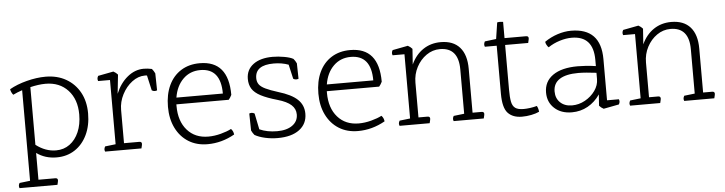

<svg xmlns="http://www.w3.org/2000/svg" viewBox="-48 -824 4634 1227"><g transform="rotate(-5 2269.5 -210.5)"><path d="M277 185H34Q31 178 31 171Q31 162 37 152L105 144V-437Q72 -426 46 -413Q32 -430 29 -450Q76 -477 140 -493.5Q204 -510 261 -510Q336 -510 392.5 -477.5Q449 -445 480.5 -387.5Q512 -330 512 -253Q512 -175 483.5 -115.5Q455 -56 404.5 -23Q354 10 288 10Q214 10 159 -30V142H267Q283 142 283 156Q283 162 279 177ZM159 -452V-82Q220 -35 288 -35Q338 -35 375.5 -62.5Q413 -90 434 -138.5Q455 -187 455 -251Q455 -348 401 -406.5Q347 -465 257 -465Q234 -465 209 -461.5Q184 -458 159 -452Z M832 0H599Q596 -8 596 -14Q596 -22 602 -33L670 -41V-453H594Q591 -460 591 -467Q591 -476 597 -486L696 -505Q713 -496 724 -483L711 -361Q738 -427 786 -466.5Q834 -506 891 -506Q902 -506 916.5 -504.5Q931 -503 943 -500Q954 -487 962 -470L964 -361Q957 -358 949 -358Q939 -358 930 -364L908 -461Q904 -462 900.5 -462Q897 -462 894 -462Q851 -462 812 -432.5Q773 -403 748.5 -355.5Q724 -308 724 -256V-43H822Q838 -43 838 -29Q838 -23 834 -8Z M1415 -261H1079V-250Q1079 -153 1129.5 -95.5Q1180 -38 1265 -38Q1304 -38 1345.5 -49Q1387 -60 1413 -74Q1421 -66 1425 -56.5Q1429 -47 1430 -37Q1347 10 1256 10Q1186 10 1134 -22.5Q1082 -55 1053 -113.5Q1024 -172 1024 -250Q1024 -329 1051.5 -387.5Q1079 -446 1130 -478Q1181 -510 1250 -510Q1434 -510 1434 -291Q1426 -274 1415 -261ZM1083 -304H1381Q1381 -466 1250 -466Q1184 -466 1139.5 -422Q1095 -378 1083 -304Z M1540 -53 1538 -162Q1545 -165 1553 -165Q1563 -165 1572 -159L1593 -56Q1642 -34 1706 -34Q1768 -34 1804 -60Q1840 -86 1840 -130Q1840 -166 1812.5 -191Q1785 -216 1726 -233Q1659 -252 1620 -272.5Q1581 -293 1564.5 -319.5Q1548 -346 1548 -383Q1548 -442 1593.5 -476Q1639 -510 1718 -510Q1754 -510 1792.5 -503Q1831 -496 1850 -485Q1861 -472 1869 -455L1871 -356Q1863 -353 1856 -353Q1846 -353 1837 -359L1816 -451Q1773 -467 1721 -467Q1602 -467 1602 -383Q1602 -360 1613.5 -343.5Q1625 -327 1654 -313Q1683 -299 1734 -283Q1818 -258 1856.5 -221.5Q1895 -185 1895 -130Q1895 -65 1845 -27.5Q1795 10 1706 10Q1664 10 1624.5 1Q1585 -8 1559 -23Q1548 -36 1540 -53Z M2380 -261H2044V-250Q2044 -153 2094.5 -95.5Q2145 -38 2230 -38Q2269 -38 2310.5 -49Q2352 -60 2378 -74Q2386 -66 2390 -56.5Q2394 -47 2395 -37Q2312 10 2221 10Q2151 10 2099 -22.5Q2047 -55 2018 -113.5Q1989 -172 1989 -250Q1989 -329 2016.5 -387.5Q2044 -446 2095 -478Q2146 -510 2215 -510Q2399 -510 2399 -291Q2391 -274 2380 -261ZM2048 -304H2346Q2346 -466 2215 -466Q2149 -466 2104.5 -422Q2060 -378 2048 -304Z M3028 0H2835Q2832 -8 2832 -14Q2832 -22 2838 -33L2906 -41V-325Q2906 -466 2787 -466Q2740 -466 2700.5 -438.5Q2661 -411 2637 -365.5Q2613 -320 2613 -266V-43H2671Q2687 -43 2687 -29Q2687 -23 2683 -8L2681 0H2488Q2485 -8 2485 -14Q2485 -22 2491 -33L2559 -41V-453H2483Q2480 -460 2480 -467Q2480 -476 2486 -486L2585 -505Q2602 -496 2613 -483L2606 -383Q2634 -444 2683 -477Q2732 -510 2796 -510Q2876 -510 2918 -462.5Q2960 -415 2960 -325V-43H3018Q3034 -43 3034 -29Q3034 -23 3030 -8Z M3151 -148V-456H3075Q3072 -464 3072 -470Q3072 -480 3078 -490L3151 -499L3167 -604Q3175 -606 3186 -606Q3193 -606 3205 -604V-500H3343Q3359 -500 3359 -486Q3359 -480 3355 -465L3353 -456H3205V-168Q3205 -121 3210.5 -92.5Q3216 -64 3233.5 -51Q3251 -38 3288 -38Q3306 -38 3328.5 -41Q3351 -44 3373 -50Q3382 -34 3384 -12Q3363 -2 3333 4Q3303 10 3273 10Q3214 10 3182.5 -24Q3151 -58 3151 -148Z M3896 -14 3797 5Q3780 -4 3769 -17L3774 -89Q3742 -42 3695.5 -16Q3649 10 3593 10Q3524 10 3481.5 -29Q3439 -68 3439 -130Q3439 -201 3495.5 -240.5Q3552 -280 3655 -280Q3678 -280 3708 -278Q3738 -276 3771 -271V-311Q3771 -465 3632 -465Q3596 -465 3555.5 -452.5Q3515 -440 3481 -417Q3474 -423 3468 -434.5Q3462 -446 3462 -454Q3501 -481 3545.5 -495.5Q3590 -510 3632 -510Q3823 -510 3823 -311V-47H3899Q3902 -40 3902 -33Q3902 -24 3896 -14ZM3771 -188V-228Q3739 -232 3709 -234.5Q3679 -237 3655 -237Q3576 -237 3535 -210.5Q3494 -184 3494 -132Q3494 -88 3522.5 -61Q3551 -34 3598 -34Q3642 -34 3681.5 -56Q3721 -78 3746 -113Q3771 -148 3771 -188Z M4507 0H4314Q4311 -8 4311 -14Q4311 -22 4317 -33L4385 -41V-325Q4385 -466 4266 -466Q4219 -466 4179.5 -438.5Q4140 -411 4116 -365.5Q4092 -320 4092 -266V-43H4150Q4166 -43 4166 -29Q4166 -23 4162 -8L4160 0H3967Q3964 -8 3964 -14Q3964 -22 3970 -33L4038 -41V-453H3962Q3959 -460 3959 -467Q3959 -476 3965 -486L4064 -505Q4081 -496 4092 -483L4085 -383Q4113 -444 4162 -477Q4211 -510 4275 -510Q4355 -510 4397 -462.5Q4439 -415 4439 -325V-43H4497Q4513 -43 4513 -29Q4513 -23 4509 -8Z"/></g></svg>

Font: Scope One
Style: Regular
Weight: 400
Designer: Dalton Maag Ltd
Foundry: Dalton Maag Ltd
Version: Version 1.002; ttfautohint (v1.4.1) -l 11 -r 50 -G 50 -x 14 